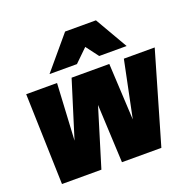

<svg xmlns="http://www.w3.org/2000/svg" viewBox="-135 -916 1056 1053"><g transform="rotate(-20 392.5 -390.0)"><path d="M281 0H51L35 -530H215L197 -200L300 -530H520L537 -200L605 -530H785L631 0H401L385 -340ZM193 -590 353 -780H533L643 -590H483L428 -663L353 -590Z"/></g></svg>

Font: Tanohe Sans Black
Style: Italic
Weight: 900
Designer: Village Type and Design LLC & Cristiano Sobral
Foundry: Cooper Hewitt Smithsonian Design Museum
Version: Version 1.00;January 12, 2020;FontCreator 12.0.0.2547 64-bit